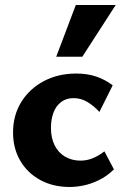

<svg xmlns="http://www.w3.org/2000/svg" viewBox="-20 -731 495 765"><path d="M258 14Q191 14 140 -14Q89 -42 60.5 -91Q32 -140 32 -203Q32 -272 65 -325Q98 -378 155 -408Q212 -438 284 -438Q328 -438 363.5 -426Q399 -414 429 -391L376 -285Q354 -309 328.5 -324.5Q303 -340 273 -340Q244 -340 223.5 -324.5Q203 -309 193 -282Q183 -255 183 -221Q183 -182 197.5 -152.5Q212 -123 239 -107Q266 -91 301 -91Q326 -91 349.5 -100.5Q373 -110 396 -128L434 -56Q405 -28 373.5 -13Q342 2 313 8Q284 14 258 14ZM204 -505 282 -711H441L308 -505Z"/></svg>

Font: Ysabeau Infant ExtraBold
Style: Regular
Weight: 800
Designer: Christian Thalmann (Catharsis Fonts)
Version: Version 2.001;gftools[0.9.30]; featfreeze: ss01,ss02,lnum